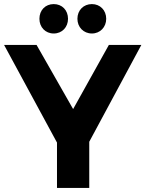

<svg xmlns="http://www.w3.org/2000/svg" viewBox="-23 -920 712 940"><path d="M240 -756C281 -756 310 -787 310 -828C310 -870 281 -900 240 -900C199 -900 170 -870 170 -828C170 -787 199 -756 240 -756ZM427 -756C467 -756 497 -787 497 -828C497 -870 467 -900 427 -900C386 -900 356 -870 356 -828C356 -787 386 -756 427 -756ZM669 -700H510L335 -386L156 -700H-3L256 -222V0H414V-226Z"/></svg>

Font: Juman SemiBold
Style: Regular
Weight: 600
Designer: Bandar Raffah (Arabic) Julieta Ulanovsky (Latin)
Foundry: Caramella
Version: Version 5.022;PS 005.022;hotconv 1.0.88;makeotf.lib2.5.64775